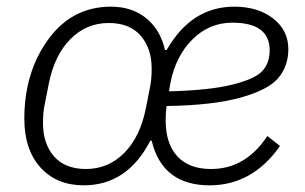

<svg xmlns="http://www.w3.org/2000/svg" viewBox="-20 -544 916 576"><path d="M238 -37Q305 -37 353 -85.5Q401 -134 418 -221L430 -282Q435 -305 435 -338Q435 -399 402 -437Q369 -475 306 -475Q239 -475 191 -426.5Q143 -378 126 -291L114 -230Q109 -208 109 -174Q109 -113 142 -75Q175 -37 238 -37ZM677 -476Q608 -476 557.5 -426Q507 -376 491 -294L487 -270Q608 -273 676.5 -290Q745 -307 767 -331Q789 -355 789 -393Q789 -476 677 -476ZM609 12Q467 12 435 -122H431Q362 12 231 12Q150 12 101.5 -41.5Q53 -95 53 -188Q53 -327 124.5 -425.5Q196 -524 313 -524Q376 -524 418.5 -489.5Q461 -455 475 -394H480Q554 -524 683 -524Q754 -524 799.5 -488.5Q845 -453 845 -397Q845 -345 814.5 -309.5Q784 -274 701 -251Q618 -228 480 -226Q477 -208 477 -183Q477 -113 512 -75Q547 -37 613 -37Q717 -37 782 -136L820 -106Q737 12 609 12Z"/></svg>

Font: IBM Plex Sans Light
Style: Italic
Weight: 300
Italic angle: -11.31°
Designer: Mike Abbink, Paul van der Laan, Pieter van Rosmalen
Foundry: Bold Monday
Version: Version 3.0